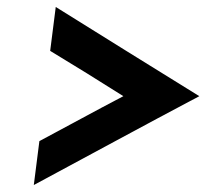

<svg xmlns="http://www.w3.org/2000/svg" viewBox="-20 -517 624 551"><path d="M93 -112Q153 -144 213 -176.5Q273 -209 334 -241Q282 -274 229.5 -306.5Q177 -339 124 -371L140 -497Q243 -433 345.5 -369Q448 -305 552 -241Q433 -178 314.5 -114Q196 -50 77 14Z"/></svg>

Font: Josefin Sans Thin Medium
Style: Italic
Weight: 500
Italic angle: -7°
Version: Version 2.000